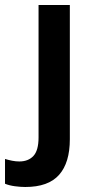

<svg xmlns="http://www.w3.org/2000/svg" viewBox="-82 -525 363 767"><path d="M19 222Q0 222 -22.5 219Q-45 216 -62 209V110Q-49 114 -34 117Q-19 120 -5 120Q31 120 51.5 98Q72 76 72 24V-505H197V31Q197 125 154 173.5Q111 222 19 222Z"/></svg>

Font: Mulish ExtraLight
Style: Bold
Weight: 700
Version: Version 3.603